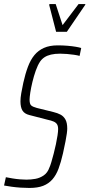

<svg xmlns="http://www.w3.org/2000/svg" viewBox="-32 -920 442 948"><path d="M113 8Q93 8 70 6.5Q47 5 25.5 2Q4 -1 -12 -4L-3 -45Q12 -42 30 -39Q48 -36 66.5 -34.5Q85 -33 98 -33Q121 -33 143 -37Q165 -41 184 -54Q203 -67 212 -93Q216 -101 221.5 -119.5Q227 -138 233 -161Q239 -184 244 -207.5Q249 -231 252 -251Q255 -271 255 -282Q255 -298 249.5 -306.5Q244 -315 232.5 -320Q221 -325 202 -329L113 -352Q89 -358 79 -374Q69 -390 69 -420Q69 -437 73 -460Q77 -483 83 -511Q93 -556 106 -590.5Q119 -625 138 -648Q157 -671 185 -683.5Q213 -696 253 -696Q279 -696 302 -694Q325 -692 342.5 -689Q360 -686 369 -683L361 -644Q351 -647 334 -649.5Q317 -652 299 -653.5Q281 -655 265 -655Q239 -655 220 -650.5Q201 -646 188 -637.5Q175 -629 166 -616Q154 -598 144.5 -571Q135 -544 128 -515Q121 -486 117.5 -462.5Q114 -439 114 -428Q114 -406 122.5 -399Q131 -392 150 -387L231 -367Q252 -362 267 -354Q282 -346 291 -330Q300 -314 300 -285Q300 -276 298 -261Q296 -246 291.5 -222.5Q287 -199 279 -163Q269 -119 257 -87Q245 -55 226.5 -34Q208 -13 181 -2.5Q154 8 113 8ZM245 -763 211 -895 212 -900H243L277 -796L356 -900H390L388 -895L298 -763Z"/></svg>

Font: Saira ExtraCondensed ExtraLight
Style: Italic
Weight: 250
Width: 2
Italic angle: -12°
Designer: Hector Gatti with collaboration of the Omnibus-Type team
Foundry: Omnibus-Type
Version: Version 1.101